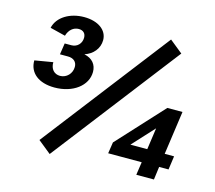

<svg xmlns="http://www.w3.org/2000/svg" viewBox="-102 -828 1084 968"><g transform="rotate(15 440.0 -344.0)"><path d="M170 -316C266 -316 338 -370 338 -442C338 -480 316 -508 273 -517C316 -531 346 -566 346 -610C346 -662 298 -698 224 -698C151 -698 87 -661 74 -602L154 -582C163 -614 186 -633 213 -633C236 -633 250 -620 250 -597C250 -567 228 -544 198 -544H163L154 -485H196C225 -485 243 -469 243 -443C243 -408 216 -380 182 -380C152 -380 131 -402 132 -438L37 -422C36 -357 87 -316 170 -316ZM234 14 744 -647 676 -702 166 -41ZM683 2H775L784 -66H833L843 -137H794L826 -364H747L527 -125L518 -66H693ZM615 -137 719 -250 703 -137Z"/></g></svg>

Font: Ronzino Medium
Style: Italic
Weight: 500
Italic angle: -7.99998°
Designer: Nunzio Mazzaferro
Foundry: Collletttivo
Version: Version 1.000;Glyphs 3.3 (3337)